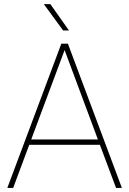

<svg xmlns="http://www.w3.org/2000/svg" viewBox="-20 -926 637 946"><path d="M472.2 -212.4H124L44.9 0H16.1L282.2 -710.9H314.5L580.6 0H551.8ZM133.8 -238.8H462.4L298.3 -679.2ZM319.8 -775.9H291L195.8 -905.8H228Z"/></svg>

Font: TypoPRO Roboto
Style: Regular
Weight: 250
Designer: Google
Version: Version 2.136; 2016